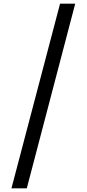

<svg xmlns="http://www.w3.org/2000/svg" viewBox="-20 -853 469 1039"><path d="M305 -833H387L125 166H42Z"/></svg>

Font: binaryvertical115
Style: Book
Weight: 400
Designer: Jelle Bosma - Monotype Design Team
Foundry: Monotype Imaging Inc.
Version: Version 2.003